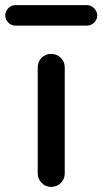

<svg xmlns="http://www.w3.org/2000/svg" viewBox="-40 -730 399 750"><path d="M19.5 -629.9Q3.9 -629.9 -7.8 -642.1Q-19.5 -654.3 -19.5 -669.9Q-19.5 -685.5 -7.8 -697.8Q3.9 -710 19.5 -710H299.8Q315.4 -710 327.6 -697.8Q339.8 -685.5 339.8 -669.9Q339.8 -654.3 328.1 -642.1Q316.4 -629.9 299.8 -629.9ZM107.4 -466.8Q107.4 -489.3 122.6 -504.4Q137.7 -519.5 159.7 -519.5Q181.6 -519.5 197.3 -504.4Q212.9 -489.3 212.9 -466.8V-52.7Q212.9 -30.3 197.3 -15.1Q181.6 0 159.7 0Q137.7 0 122.6 -15.6Q107.4 -31.2 107.4 -52.7Z"/></svg>

Font: Rounded Mgen+ 2p medium
Style: Regular
Weight: 500
Designer: [Source Han Sans]
Ryoko NISHIZUKA  (kana & ideographs); Paul D. Hunt (Latin, Greek & Cyrillic); Wenlong ZHANG  (bopomofo
Version: Version 1.059.20150602